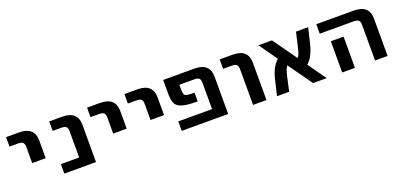

<svg xmlns="http://www.w3.org/2000/svg" viewBox="0 -1180 3800 1840"><g transform="rotate(-20 1900.0 -260.0)"><path d="M34.2 -422.9V-519.5H166Q322.3 -519.5 322.3 -379.9V-200.2H184.6V-363.3Q184.6 -396.5 170.9 -409.7Q157.2 -422.9 122.1 -422.9Z M439.5 0V-96.7H626V-363.3Q626 -396.5 611.8 -409.7Q597.7 -422.9 562.5 -422.9H474.6V-519.5H606.4Q762.7 -519.5 762.7 -379.9V0Z M860.4 -422.9V-519.5H992.2Q1148.4 -519.5 1148.4 -379.9V-200.2H1010.7V-363.3Q1010.7 -396.5 997.1 -409.7Q983.4 -422.9 948.2 -422.9Z M1241.2 -422.9V-519.5H1373Q1529.3 -519.5 1529.3 -379.9V-200.2H1391.6V-363.3Q1391.6 -396.5 1377.9 -409.7Q1364.3 -422.9 1329.1 -422.9Z M1636.7 0V-96.7H1981.4V-363.3Q1981.4 -396.5 1967.8 -409.7Q1954.1 -422.9 1918.9 -422.9H1766.6V-375Q1766.6 -324.2 1783.7 -313Q1800.8 -301.8 1877 -301.8V-212.9Q1774.4 -212.9 1724.1 -227.5Q1673.8 -242.2 1655.3 -274.9Q1636.7 -307.6 1636.7 -375V-519.5H1954.1Q2110.4 -519.5 2110.4 -379.9V0Z M2212.9 -422.9V-519.5H2344.7Q2501 -519.5 2501 -379.9V0H2364.3V-363.3Q2364.3 -396.5 2350.1 -409.7Q2335.9 -422.9 2300.8 -422.9Z M2608.4 0 2645.5 -156.2Q2673.8 -279.3 2739.3 -334L2608.4 -519.5H2746.1L2919.9 -275.4Q2939.5 -294.9 2957 -371.1L2991.2 -519.5H3115.2L3078.1 -364.3Q3046.9 -236.3 2984.4 -184.6L3115.2 0H2976.6L2802.7 -244.1Q2783.2 -226.6 2765.6 -149.4L2732.4 0Z M3198.2 -422.9V-519.5H3580.1Q3736.3 -519.5 3736.3 -379.9V0H3608.4V-363.3Q3608.4 -396.5 3594.2 -409.7Q3580.1 -422.9 3544.9 -422.9ZM3273.4 0V-318.4H3403.3V0Z"/></g></svg>

Font: GenEi M Gothic v2 Bold
Style: Regular
Weight: 700
Version: Version 2.0